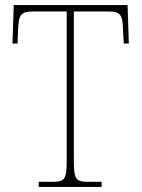

<svg xmlns="http://www.w3.org/2000/svg" viewBox="-20 -734 556 754"><path d="M132 0H379V-20H326C276 -20 270 -31 270 -108V-689H403C455 -689 461 -675 463 -620L466 -563H486L481 -714H34L29 -563H49L51 -620C54 -675 60 -689 112 -689H242V-108C242 -31 236 -20 186 -20H132Z"/></svg>

Font: Noto Serif Thai SemiCondensed Thin
Style: Regular
Weight: 100
Width: 4
Designer: Monotype Design Team
Foundry: Monotype Imaging Inc.
Version: Version 2.002